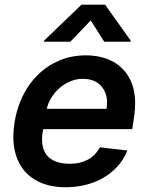

<svg xmlns="http://www.w3.org/2000/svg" viewBox="-20 -789 633 820"><path d="M42.6 -269.5Q52.2 -328.1 77.4 -379.6Q102.6 -431.1 141.9 -469.6Q181.1 -508.2 233 -530.4Q284.8 -552.6 347.7 -552.6Q380 -552.6 410 -545.6Q440 -538.7 465.4 -524.3Q490.8 -509.9 510.7 -487.4Q530.5 -464.8 542.6 -433.6Q566.8 -372.2 550.8 -277L544.7 -237.6H164.4L164.1 -235.8Q156.6 -197.8 161.4 -170.1Q166.2 -142.4 181.5 -124.5Q196.7 -106.5 221.6 -98Q246.4 -89.5 279.1 -89.5Q322.1 -89.5 354.8 -106.9Q387.4 -124.3 406.6 -159.8L524.1 -146.3Q507.5 -105.8 479.9 -76.3Q452.4 -46.9 417.6 -27.5Q382.8 -8.2 342.7 1.2Q302.6 10.7 260.7 10.7Q199.2 10.7 153.4 -9.2Q107.6 -29.1 79.4 -65.5Q51.1 -101.9 41.5 -153.8Q32 -205.6 42.6 -269.5ZM168 -610.8 168.7 -615.8 328.1 -769.2H428.6L538 -615.8L537.3 -610.8H425.1L367.5 -701.7L280.5 -610.8ZM179.7 -324.2H435Q444.2 -380.7 416.5 -416.2Q388.8 -452.4 333.1 -452.4Q306.5 -452.4 281.2 -441.9Q256 -431.5 235.4 -413.9Q214.8 -396.3 200.1 -373Q185.4 -349.8 179.7 -324.2Z"/></svg>

Font: Inter P Semi Bold
Style: Italic
Weight: 600
Italic angle: 9.39999°
Designer: Rasmus Andersson
Foundry: rsms
Version: Version 3.018;git-588b23468